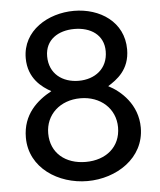

<svg xmlns="http://www.w3.org/2000/svg" viewBox="-53 -771 691 829"><g transform="rotate(-5 293.0 -356.5)"><path d="M293 12.2C418.5 12.2 542 -65.4 542 -197.8C542 -298.3 471.2 -360.8 417.5 -388.2C455.6 -412.1 512.7 -450.7 512.7 -539.6C512.7 -659.2 410.2 -725.1 297.9 -725.1C186 -725.1 73.2 -659.2 73.2 -539.6C73.2 -450.7 132.8 -409.2 170.9 -388.2C107.9 -354 43.9 -298.3 43.9 -197.8C43.9 -65.4 168 12.2 293 12.2ZM419.9 -539.6C419.9 -463.4 362.8 -422.4 293 -422.4C223.1 -422.4 166 -463.4 166 -539.6C166 -611.3 223.1 -647 293 -647C362.8 -647 419.9 -611.3 419.9 -539.6ZM444.3 -207.5C444.3 -122.1 379.9 -70.8 293 -70.8C205.1 -70.8 141.6 -122.1 141.6 -207.5C141.6 -289.1 205.1 -346.7 293 -346.7C379.9 -346.7 444.3 -289.1 444.3 -207.5Z"/></g></svg>

Font: Andika
Style: Regular
Weight: 400
Designer: Victor Gaultney, Annie Olsen, Julie Remington, Don Collingsworth, Eric Hays
Foundry: SIL International
Version: Version 1.000